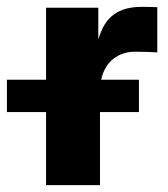

<svg xmlns="http://www.w3.org/2000/svg" viewBox="-85 -538 489 558"><path d="M48.8 0H205.6V-212.4H318.8V-306.2H209C220.2 -358.9 258.3 -387.7 307.6 -387.7C332 -387.7 360.8 -386.7 372.1 -385.7V-517.1C359.4 -517.6 345.2 -518.1 327.6 -518.1C259.3 -518.1 220.7 -490.2 201.7 -426.3H200.7V-515.6H48.8V-306.2H-64.9V-212.4H48.8Z"/></svg>

Font: Raveo Display
Style: Bold
Weight: 700
Designer: Jakub Foglar, Rasmus Andersson (Inter)
Foundry: Jakubfoglar.com
Version: Version 1.100;Glyphs 3.2.3 (3260)